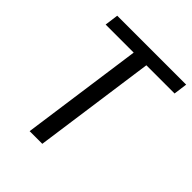

<svg xmlns="http://www.w3.org/2000/svg" viewBox="-196 -818 936 936"><g transform="rotate(45 272.0 -350.0)"><path d="M543.6 -700 534.2 -629.5H297.1L345.6 -672.1L251.7 0H164.4L258.3 -672.1L294 -629.5H59L68.4 -700Z"/></g></svg>

Font: Pathway Extreme 8pt Thin 12pt
Style: Italic
Weight: 100
Italic angle: -8°
Version: Version 1.001;gftools[0.9.26]